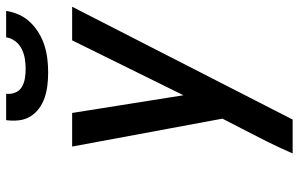

<svg xmlns="http://www.w3.org/2000/svg" viewBox="-198 -798 995 640"><g transform="rotate(-90 300.0 -477.5)"><path d="M222 0H109Q128 -44 149.5 -87Q171 -130 193 -172L225 -234L132 -735H244L303 -364L486 -735H598ZM379 -815Q357 -815 336 -817.5Q315 -820 295.5 -826.5Q276 -833 259.5 -845Q243 -857 232.5 -874Q222 -891 219.5 -912Q217 -933 220 -955H308Q306 -939 312 -924.5Q318 -910 331 -902.5Q344 -895 359.5 -892.5Q375 -890 391 -890Q407 -890 423.5 -892.5Q440 -895 456 -902.5Q472 -910 483 -924.5Q494 -939 496 -955H584Q581 -933 571.5 -912Q562 -891 545.5 -874Q529 -857 508.5 -845Q488 -833 466.5 -826.5Q445 -820 423 -817.5Q401 -815 379 -815Z"/></g></svg>

Font: Iosevka Aile Semibold Oblique
Style: Regular
Weight: 600
Italic angle: -9°
Designer: Belleve Invis
Foundry: Belleve Invis
Version: Version 31.1.0; ttfautohint (v1.8.4)